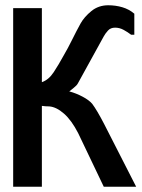

<svg xmlns="http://www.w3.org/2000/svg" viewBox="-20 -725 540 729"><path d="M478 -593Q465 -603 449.5 -611.5Q434 -620 417 -620Q400 -620 390 -609Q380 -598 374 -587L276 -409Q272 -401 260.5 -392Q249 -383 243 -378Q269 -371 293.5 -358Q318 -345 330 -331Q348 -307 375 -255L497 -16H374L277 -219Q252 -268 223 -293.5Q194 -319 167 -321Q161 -321 153 -321.5Q145 -322 139 -323V-16H30V-694H139V-413Q165 -422 184 -451Q203 -480 221 -513Q238 -542 254 -574.5Q270 -607 286 -636Q300 -661 327 -683Q354 -705 391 -705Q419 -705 444.5 -697.5Q470 -690 490 -673V-593Z"/></svg>

Font: D2Coding
Style: Bold
Weight: 700
Monospace: yes
Designer: Yong-Rak Park; Jeong-Hwan Yoon; Sang-Min Lee;
Foundry: NHN Corporation
Version: Version 1.3.2; Build 20180524